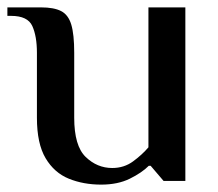

<svg xmlns="http://www.w3.org/2000/svg" viewBox="-28 -490 591 520"><path d="M246 10Q198 10 158.5 -6Q119 -22 95.5 -61.5Q72 -101 72 -171V-347Q72 -392 59.5 -419.5Q47 -447 2 -447H-8V-470H83Q118 -470 137.5 -460Q157 -450 165 -423.5Q173 -397 173 -347V-171Q173 -95 204 -65Q235 -35 276 -35Q308 -35 332.5 -53Q357 -71 374 -91V-470H474V0H415L380 -41H375Q356 -22 323.5 -6Q291 10 246 10Z"/></svg>

Font: El Messiri Medium
Style: Regular
Weight: 500
Designer: Mohamed Gaber
Foundry: Kief Type Foundry
Version: Version 2.020; ttfautohint (v1.8.3)